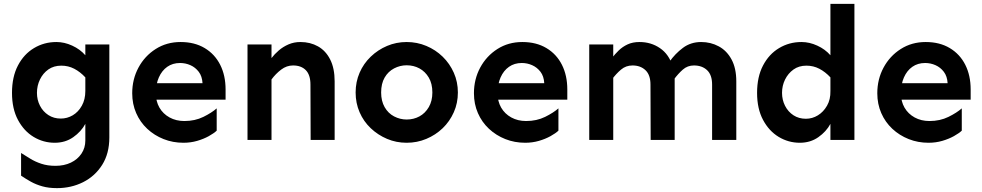

<svg xmlns="http://www.w3.org/2000/svg" viewBox="-20 -723 5072 992"><path d="M274.4 249Q231.4 249 198.7 239.7Q166 230.5 139.6 215.8Q113.3 201.2 88.9 184.6V67.4Q111.3 81.1 136.2 96.7Q161.1 112.3 193.4 123Q225.6 133.8 266.6 133.8Q311.5 133.8 346.2 117.2Q380.9 100.6 400.9 70.8Q420.9 41 420.9 2.9V-83Q399.4 -43 358.4 -14.2Q317.4 14.6 262.7 14.6Q204.1 14.6 153.8 -15.6Q103.5 -45.9 72.8 -103.5Q42 -161.1 42 -243.2Q42 -326.2 72.8 -384.8Q103.5 -443.4 155.8 -474.6Q208 -505.9 271.5 -505.9Q312.5 -505.9 353 -487.3Q393.6 -468.8 420.9 -437.5V-493.2H544.9V-12.7Q544.9 70.3 507.8 128.9Q470.7 187.5 409.2 218.3Q347.7 249 274.4 249ZM293.9 -110.4Q327.1 -110.4 356 -127.4Q384.8 -144.5 402.8 -176.8Q420.9 -209 420.9 -252.9V-323.2Q394.5 -351.6 363.8 -367.7Q333 -383.8 296.9 -383.8Q257.8 -383.8 230 -364.3Q202.1 -344.7 186.5 -312.5Q170.9 -280.3 170.9 -243.2Q170.9 -207 186.5 -176.8Q202.1 -146.5 230 -128.4Q257.8 -110.4 293.9 -110.4Z M927.7 14.6Q873 14.6 825.2 -4.4Q777.3 -23.4 740.7 -57.6Q704.1 -91.8 683.6 -138.7Q663.1 -185.5 663.1 -241.2Q663.1 -313.5 695.3 -373.5Q727.5 -433.6 784.2 -469.7Q840.8 -505.9 913.1 -505.9Q985.4 -505.9 1037.6 -474.6Q1089.8 -443.4 1117.7 -388.2Q1145.5 -333 1145.5 -260.7V-208H777.3V-293H1026.4Q1024.4 -329.1 1006.8 -352.1Q989.3 -375 963.9 -386.2Q938.5 -397.5 910.2 -397.5Q872.1 -397.5 844.2 -377.9Q816.4 -358.4 800.8 -323.2Q785.2 -288.1 785.2 -241.2Q785.2 -199.2 803.7 -167Q822.3 -134.8 856 -116.2Q889.6 -97.7 932.6 -97.7Q987.3 -97.7 1030.8 -119.1Q1074.2 -140.6 1099.6 -163.1V-47.9Q1085 -34.2 1058.6 -19.5Q1032.2 -4.9 998.5 4.9Q964.8 14.6 927.7 14.6Z M1585 0 1584 -286.1Q1584 -335.9 1560.1 -360.4Q1536.1 -384.8 1494.1 -384.8Q1460.9 -384.8 1432.6 -363.3Q1404.3 -341.8 1382.8 -312.5V-422.9Q1398.4 -443.4 1420.4 -462.4Q1442.4 -481.4 1470.7 -493.7Q1499 -505.9 1532.2 -505.9Q1583 -505.9 1623 -483.4Q1663.1 -460.9 1686 -415.5Q1709 -370.1 1709 -302.7V0ZM1258.8 0V-493.2H1382.8V0Z M2081.1 14.6Q2027.3 14.6 1980 -5.4Q1932.6 -25.4 1895.5 -60.5Q1858.4 -95.7 1837.9 -143.1Q1817.4 -190.4 1817.4 -245.1Q1817.4 -299.8 1837.9 -347.2Q1858.4 -394.5 1895.5 -430.2Q1932.6 -465.8 1980 -485.8Q2027.3 -505.9 2081.1 -505.9Q2134.8 -505.9 2182.6 -485.8Q2230.5 -465.8 2267.1 -430.2Q2303.7 -394.5 2324.7 -347.2Q2345.7 -299.8 2345.7 -245.1Q2345.7 -190.4 2324.7 -143.1Q2303.7 -95.7 2267.1 -60.5Q2230.5 -25.4 2182.6 -5.4Q2134.8 14.6 2081.1 14.6ZM2081.1 -105.5Q2117.2 -105.5 2147 -121.6Q2176.8 -137.7 2195.3 -169.4Q2213.9 -201.2 2213.9 -245.1Q2213.9 -291 2195.3 -322.3Q2176.8 -353.5 2147 -369.6Q2117.2 -385.7 2081.1 -385.7Q2046.9 -385.7 2016.1 -369.6Q1985.4 -353.5 1967.3 -322.3Q1949.2 -291 1949.2 -245.1Q1949.2 -201.2 1967.3 -169.4Q1985.4 -137.7 2016.1 -121.6Q2046.9 -105.5 2081.1 -105.5Z M2693.4 14.6Q2638.7 14.6 2590.8 -4.4Q2543 -23.4 2506.3 -57.6Q2469.7 -91.8 2449.2 -138.7Q2428.7 -185.5 2428.7 -241.2Q2428.7 -313.5 2460.9 -373.5Q2493.2 -433.6 2549.8 -469.7Q2606.4 -505.9 2678.7 -505.9Q2751 -505.9 2803.2 -474.6Q2855.5 -443.4 2883.3 -388.2Q2911.1 -333 2911.1 -260.7V-208H2543V-293H2792Q2790 -329.1 2772.5 -352.1Q2754.9 -375 2729.5 -386.2Q2704.1 -397.5 2675.8 -397.5Q2637.7 -397.5 2609.9 -377.9Q2582 -358.4 2566.4 -323.2Q2550.8 -288.1 2550.8 -241.2Q2550.8 -199.2 2569.3 -167Q2587.9 -134.8 2621.6 -116.2Q2655.3 -97.7 2698.2 -97.7Q2752.9 -97.7 2796.4 -119.1Q2839.8 -140.6 2865.2 -163.1V-47.9Q2850.6 -34.2 2824.2 -19.5Q2797.9 -4.9 2764.2 4.9Q2730.5 14.6 2693.4 14.6Z M3659.2 0V-286.1Q3659.2 -335.9 3633.3 -360.4Q3607.4 -384.8 3565.4 -384.8Q3532.2 -384.8 3507.8 -363.3Q3483.4 -341.8 3461.9 -312.5L3438.5 -403.3Q3467.8 -445.3 3508.3 -475.6Q3548.8 -505.9 3602.5 -505.9Q3652.3 -505.9 3693.8 -483.4Q3735.4 -460.9 3759.8 -415.5Q3784.2 -370.1 3784.2 -302.7V0ZM3024.4 0V-493.2H3148.4V0ZM3341.8 0 3340.8 -286.1Q3340.8 -335.9 3314.9 -360.4Q3289.1 -384.8 3248 -384.8Q3213.9 -384.8 3188.5 -363.3Q3163.1 -341.8 3141.6 -312.5V-422.9Q3157.2 -443.4 3176.8 -462.4Q3196.3 -481.4 3222.7 -493.7Q3249 -505.9 3284.2 -505.9Q3343.8 -505.9 3390.1 -474.1Q3436.5 -442.4 3455.1 -380.9L3465.8 -334V0Z M4112.3 14.6Q4053.7 14.6 4003.4 -15.6Q3953.1 -45.9 3922.4 -103.5Q3891.6 -161.1 3891.6 -243.2Q3891.6 -326.2 3922.4 -384.8Q3953.1 -443.4 4005.4 -474.6Q4057.6 -505.9 4121.1 -505.9Q4162.1 -505.9 4202.6 -487.3Q4243.2 -468.8 4270.5 -437.5V-703.1H4394.5V0H4270.5V-83Q4249 -43 4208 -14.2Q4167 14.6 4112.3 14.6ZM4143.6 -109.4Q4176.8 -109.4 4205.6 -127Q4234.4 -144.5 4252.9 -176.8Q4271.5 -209 4270.5 -252.9V-323.2Q4244.1 -351.6 4213.4 -367.7Q4182.6 -383.8 4146.5 -383.8Q4107.4 -383.8 4079.6 -363.8Q4051.8 -343.8 4036.1 -312Q4020.5 -280.3 4020.5 -243.2Q4020.5 -207 4036.1 -176.3Q4051.8 -145.5 4079.6 -127.4Q4107.4 -109.4 4143.6 -109.4Z M4777.3 14.6Q4722.7 14.6 4674.8 -4.4Q4627 -23.4 4590.3 -57.6Q4553.7 -91.8 4533.2 -138.7Q4512.7 -185.5 4512.7 -241.2Q4512.7 -313.5 4544.9 -373.5Q4577.1 -433.6 4633.8 -469.7Q4690.4 -505.9 4762.7 -505.9Q4835 -505.9 4887.2 -474.6Q4939.5 -443.4 4967.3 -388.2Q4995.1 -333 4995.1 -260.7V-208H4627V-293H4876Q4874 -329.1 4856.4 -352.1Q4838.9 -375 4813.5 -386.2Q4788.1 -397.5 4759.8 -397.5Q4721.7 -397.5 4693.8 -377.9Q4666 -358.4 4650.4 -323.2Q4634.8 -288.1 4634.8 -241.2Q4634.8 -199.2 4653.3 -167Q4671.9 -134.8 4705.6 -116.2Q4739.3 -97.7 4782.2 -97.7Q4836.9 -97.7 4880.4 -119.1Q4923.8 -140.6 4949.2 -163.1V-47.9Q4934.6 -34.2 4908.2 -19.5Q4881.8 -4.9 4848.1 4.9Q4814.5 14.6 4777.3 14.6Z"/></svg>

Font: Sen
Style: Bold
Weight: 700
Designer: Kosal Sen, Philatype
Foundry: Philatype
Version: Version 2.000;gftools[0.9.31]